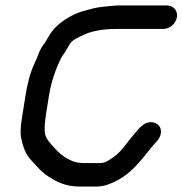

<svg xmlns="http://www.w3.org/2000/svg" viewBox="-20 -655 668 703"><path d="M591.6 -635H414.6C396.6 -635 367.3 -631 354.6 -629.9C329.6 -627.8 307.8 -620.2 291.5 -616.3C256.7 -607.9 221.5 -588.3 194.3 -565.2C165 -541.2 154.4 -511.4 140.4 -493.2C127.6 -476.5 121.3 -460.1 115.8 -443.6L107.6 -425.6C90.4 -390.3 79.8 -345.9 73 -303L62.2 -235C57.2 -203.5 50.9 -165.9 60.8 -135.5L64.4 -122C70.1 -102 81.6 -81.7 93.3 -69.4C111 -50.8 130 -26 157.8 -8.4C184.7 8.7 217.9 28 269.6 28H333.6C361.2 28 384.2 17.8 402.4 9.1C470.9 -23.9 508.2 -86.4 548.4 -131.5C552.2 -135.7 567.4 -148.9 569.2 -169.2C571.8 -197.3 547.7 -209.5 528.1 -207.5C503.9 -205.1 489.5 -184.5 474.4 -167.7C444.8 -133.8 426 -101.5 400.6 -83.5C381.1 -69.7 366.9 -58 347.2 -58H283.2C266.7 -58 250.5 -62.3 239.7 -67.7L227.6 -73.7C210.5 -82.3 193.4 -97.6 179.7 -113.1C160 -135.1 144.1 -150 143.6 -175.9C143.2 -193.6 145.2 -215.9 148.2 -235L159 -303C168.1 -360.6 186 -406.9 206.4 -447.6C220.3 -465 228.7 -483.4 236.9 -495.8C244.8 -507.8 261.7 -516.3 291 -529.5C318 -541.8 361.3 -549 401 -549H578C601.7 -549 624 -568.3 627.8 -592C631.5 -615.7 615.3 -635 591.6 -635Z"/></svg>

Font: CiSf OpenHand
Style: BlakObl
Weight: 400
Foundry: Cannot Into Space Fonts
Version: Version 0.7892